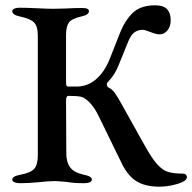

<svg xmlns="http://www.w3.org/2000/svg" viewBox="-20 -683 722 721"><path d="M434 -76 352 -244Q337 -276 318.5 -296Q300 -316 283 -320Q267 -323 237 -323Q228 -323 228 -305L229 -107Q229 -74 243.5 -54.5Q258 -35 294 -27Q310 -24 317.5 -19.5Q325 -15 325 -8Q325 -2 317 1.5Q309 5 296 5Q257 5 229 0Q222 0 209.5 -1.5Q197 -3 185 -3Q164 -3 128 1Q86 5 55 5Q43 5 34.5 1.5Q26 -2 26 -8Q26 -15 33.5 -19.5Q41 -24 57 -27Q95 -34 108.5 -49Q122 -64 122 -100V-551Q122 -584 108 -598.5Q94 -613 55 -621Q26 -627 26 -641Q26 -647 33.5 -650.5Q41 -654 52 -654Q78 -654 120 -652Q158 -650 179 -650L225 -651Q259 -653 289 -653Q314 -653 314 -641Q314 -627 285 -621Q249 -613 238.5 -598Q228 -583 228 -551V-376Q228 -366 229.5 -362Q231 -358 236 -358H267Q310 -358 342 -386.5Q374 -415 393 -464L430 -558Q450 -608 479.5 -635.5Q509 -663 562 -663Q595 -663 608 -648Q621 -633 621 -607Q621 -584 609 -569Q597 -554 579 -554Q569 -554 558.5 -558Q548 -562 544 -563Q524 -571 516 -571Q497 -571 483.5 -560.5Q470 -550 459 -521L427 -442Q412 -402 385 -375Q381 -371 381 -366Q381 -362 385 -356Q400 -349 410.5 -335Q421 -321 440 -286L521 -141Q549 -90 569.5 -67Q590 -44 611 -37.5Q632 -31 669 -31Q674 -31 678 -27Q682 -23 682 -18Q682 -11 673 -4Q662 4 634 11Q606 18 578 18Q525 18 491.5 -3Q458 -24 434 -76Z"/></svg>

Font: EB Garamond Medium
Style: Regular
Weight: 500
Designer: Georg Duffner and Octavio Pardo
Foundry: Georg Duffner
Version: Version 1.000